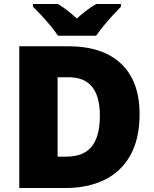

<svg xmlns="http://www.w3.org/2000/svg" viewBox="-20 -947 774 967"><path d="M683 -372Q683 -248 636.5 -165Q590 -82 506 -41Q422 0 308 0H77V-714H324Q497 -714 590 -626Q683 -538 683 -372ZM483 -365Q483 -558 326 -558H270V-158H313Q401 -158 442 -209Q483 -260 483 -365ZM272 -767Q257 -790 234.5 -817Q212 -844 188.5 -869.5Q165 -895 146 -913V-927H272Q298 -911 319.5 -894Q341 -877 367 -854Q393 -877 416 -894.5Q439 -912 465 -927H589V-913Q572 -896 548.5 -870.5Q525 -845 502.5 -817.5Q480 -790 464 -767Z"/></svg>

Font: Noto Sans Gurmukhi UI Black
Style: Regular
Weight: 900
Designer: Jelle Bosma - Monotype Design Team
Foundry: Monotype Imaging Inc.
Version: Version 2.004; ttfautohint (v1.8.4.7-5d5b)